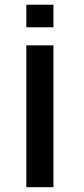

<svg xmlns="http://www.w3.org/2000/svg" viewBox="-20 -778 350 798"><path d="M89.5 0H202V-589.5H89.5ZM89.5 -758.5V-664.5H202V-758.5Z"/></svg>

Font: Anybody Expanded
Style: Regular
Weight: 400
Width: 7
Version: Version 1.113;gftools[0.9.25]